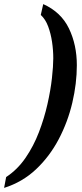

<svg xmlns="http://www.w3.org/2000/svg" viewBox="-62 -780 398 937"><path d="M-32 84Q23 48 62.5 -9.5Q102 -67 128 -135Q154 -203 169.5 -271.5Q185 -340 191.5 -399Q198 -458 198 -496Q198 -535 192 -575.5Q186 -616 173 -651Q160 -686 137 -707L149 -760Q236 -721 274.5 -641Q313 -561 313 -462Q313 -373 291 -279Q269 -185 224.5 -100.5Q180 -16 113.5 46.5Q47 109 -42 137Z"/></svg>

Font: Noto Serif ExtraCondensed SemiBold
Style: Italic
Weight: 600
Width: 2
Italic angle: -12°
Designer: Monotype Design Team
Foundry: Monotype Imaging Inc.
Version: Version 2.013